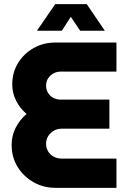

<svg xmlns="http://www.w3.org/2000/svg" viewBox="-20 -905 620 925"><path d="M248 0Q189 0 141 -27.5Q93 -55 64.5 -101.5Q36 -148 36 -207Q36 -251 55.5 -289.5Q75 -328 108 -356Q76 -383 57.5 -420Q39 -457 39 -498Q39 -556 67 -601.5Q95 -647 142 -673.5Q189 -700 246 -700H541V-560H272Q253 -560 237 -551Q221 -542 211.5 -527Q202 -512 202 -492Q202 -473 211.5 -457.5Q221 -442 237 -433.5Q253 -425 272 -425H507V-285H277Q256 -285 239 -275Q222 -265 212 -249Q202 -233 202 -212Q202 -192 212 -175.5Q222 -159 239 -150Q256 -141 277 -141H541V0ZM158 -757 246 -885H398L485 -757H366L321 -824L278 -757Z"/></svg>

Font: MuseoModerno Thin
Style: Bold
Weight: 700
Version: Version 1.003